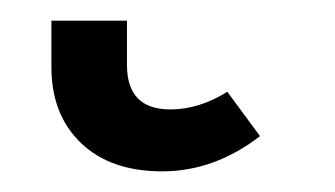

<svg xmlns="http://www.w3.org/2000/svg" viewBox="-20 20 325 186"><path d="M29.8 85V40H103V83Q103 126 145 126Q172.9 126 200.2 108.9L231.9 151.9Q187.5 186 137.2 186Q86.9 186 58.3 158.4Q29.8 130.9 29.8 85Z"/></svg>

Font: Fira Sans Book
Style: Regular
Weight: 350
Designer: Carrois Corporate & Edenspiekermann AG
Foundry: Carrois Corporate GbR & Edenspiekermann AG
Version: Version 4.203;PS 004.203;hotconv 1.0.88;makeotf.lib2.5.64775